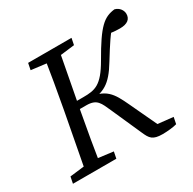

<svg xmlns="http://www.w3.org/2000/svg" viewBox="-154 -845 1016 1012"><g transform="rotate(-30 354.0 -338.5)"><path d="M465 -52C484 -9 496 10 557 10C585 10 625 6 644 0L652 -40L541 -52L567 -33L482 -214C442 -299 416 -348 298 -354L308 -330C396 -338 440 -355 504 -461C557 -546 578 -581 628 -636L550 -597C570 -590 606 -585 640 -585C687 -585 708 -604 708 -635C708 -656 693 -680 665 -687C598 -679 560 -648 469 -489C404 -376 364 -368 291 -368H209L200 -323H283C349 -323 358 -292 385 -232L465 -52ZM16 0H280L288 -40L169 -55H151L24 -40L16 0ZM101 0H189C205 -103 223 -207 242 -310L310 -670H222C206 -567 188 -463 169 -360L101 0ZM122 -630 243 -615H262L386 -630L394 -670H130L122 -630Z"/></g></svg>

Font: Source Serif Variable
Style: Italic
Weight: 389
Italic angle: -12°
Designer: Frank Grießhammer
Foundry: Adobe Systems Incorporated
Version: Version 3.001;hotconv 1.0.111;makeotfexe 2.5.65597